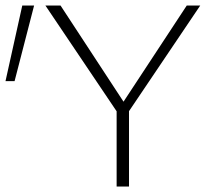

<svg xmlns="http://www.w3.org/2000/svg" viewBox="-36 -678 781 698"><path d="M397 -260 129 -658H184L427 -287ZM388 0V-289H433V0ZM425 -262 399 -287 643 -658H692ZM17 -383H-16L45 -658H88Z"/></svg>

Font: Ysabeau Office ExtraLight
Style: Regular
Weight: 250
Designer: Christian Thalmann (Catharsis Fonts)
Version: Version 2.001;gftools[0.9.30]; featfreeze: tnum,lnum,ss02